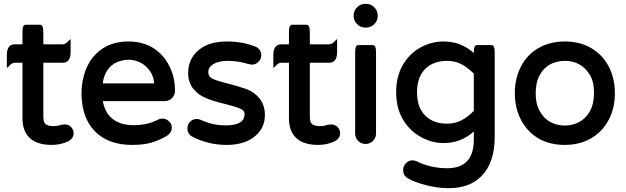

<svg xmlns="http://www.w3.org/2000/svg" viewBox="-20 -733 3250 997"><path d="M362.3 -41.5Q362.3 -14.2 334 1Q293.9 19.5 249 19.5Q169.9 19.5 131.8 -19Q96.7 -53.7 96.7 -119.1V-407.2H56.6Q43.5 -407.2 30.8 -394L15.6 -379.4V-448.2Q15.6 -479 29.3 -492.7Q39.6 -502.9 56.6 -502.9H96.7V-563.5Q96.7 -578.6 97.9 -585.2Q99.1 -591.8 100.3 -595Q101.6 -598.1 104.7 -601.3Q107.9 -604.5 113.3 -604.5H188.5Q196.3 -604.5 200.2 -596.7Q205.1 -587.9 205.1 -563.5V-502.9H305.7Q318.8 -503.4 331.5 -516.1L346.7 -530.8V-461.9Q346.7 -431.2 333 -417.5Q322.8 -407.2 305.7 -407.2H205.1V-127Q205.1 -100.1 215.3 -89.8L217.3 -87.9Q230.5 -78.1 258.8 -78.1Q277.8 -78.1 295.9 -84L296.4 -84.5Q309.6 -86.9 317.4 -86.9Q335.4 -86.9 348.9 -73.5Q362.3 -60.1 362.3 -41.5Z M780.3 -300.3Q780.3 -300.8 780.3 -301.5Q780.3 -302.2 780.3 -302.7Q776.9 -339.4 758.3 -364.3Q738.3 -393.6 708.5 -408.2Q678.7 -422.9 647.9 -422.9Q617.2 -422.9 584.5 -409.2Q552.7 -393.6 534.2 -363.3Q517.6 -335.9 513.7 -299.8H777.3Q779.3 -299.8 780.3 -300.3ZM404.3 -221.7Q403.3 -234.9 403.3 -241.9Q403.3 -249 403.3 -249Q403.3 -283.2 409.7 -315.9Q432.1 -428.2 512.7 -481Q568.8 -517.6 646.5 -517.6Q721.2 -517.6 777.3 -482.9Q830.1 -448.2 859.4 -390.1Q888.7 -332 888.7 -261.7Q888.7 -239.3 873 -223.6Q857.4 -208 834 -208H514.2Q523.9 -149.4 562 -117.7Q603 -83 673.8 -83Q711.9 -83 744.4 -90.8Q776.9 -98.6 801.8 -112.3Q810.5 -117.2 823.2 -117.2Q843.8 -117.2 858.4 -102.1Q872.1 -88.9 872.1 -69.8Q872.1 -41.5 841.3 -24.4Q799.3 -1.5 761 9Q722.7 19.5 666 19.5Q542 19.5 472.7 -51.3Q411.1 -114.3 404.3 -221.7Z M974.1 -25.9Q953.1 -40.5 953.1 -65.4Q953.1 -86.9 968.3 -101.6Q981.4 -115.2 1001 -115.2Q1012.7 -115.2 1022.5 -110.4Q1054.7 -96.2 1085 -89.1Q1115.2 -82 1151.4 -82Q1213.4 -82 1236.3 -105Q1250 -118.7 1250 -141.6Q1250 -157.7 1231.4 -167Q1208 -178.2 1151.4 -192.4Q1094.2 -205.6 1055.2 -221.2Q1011.2 -237.8 984.4 -271Q957 -304.7 957 -353.5Q957 -426.8 1010.5 -472.2Q1064 -517.6 1157.2 -517.6Q1236.8 -517.6 1301.8 -492.7Q1317.9 -487.8 1327.4 -474.9Q1336.9 -461.9 1336.9 -446.3Q1336.9 -426.8 1321.8 -411.6Q1307.6 -397.5 1288.1 -397.5H1287.6L1272.9 -399.9Q1215.3 -417 1164.1 -417Q1115.7 -417 1087.4 -399.9Q1061.5 -383.8 1061.5 -358.4Q1061.5 -335.4 1083 -324.2Q1110.4 -312 1166 -298.3H1166.5Q1219.2 -284.7 1260.7 -270H1261.2Q1303.2 -253.4 1329.3 -219.5Q1355.5 -185.5 1355.5 -134.8Q1355.5 -66.9 1301.8 -23.7Q1248 19.5 1157.2 19.5Q1058.1 19.5 974.1 -25.9Z M1746.1 -41.5Q1746.1 -14.2 1717.8 1Q1677.7 19.5 1632.8 19.5Q1553.7 19.5 1515.6 -19Q1480.5 -53.7 1480.5 -119.1V-407.2H1440.4Q1427.2 -407.2 1414.6 -394L1399.4 -379.4V-448.2Q1399.4 -479 1413.1 -492.7Q1423.3 -502.9 1440.4 -502.9H1480.5V-563.5Q1480.5 -578.6 1481.7 -585.2Q1482.9 -591.8 1484.1 -595Q1485.4 -598.1 1488.5 -601.3Q1491.7 -604.5 1497.1 -604.5H1572.3Q1580.1 -604.5 1584 -596.7Q1588.9 -587.9 1588.9 -563.5V-502.9H1689.5Q1702.6 -503.4 1715.3 -516.1L1730.5 -530.8V-461.9Q1730.5 -431.2 1716.8 -417.5Q1706.5 -407.2 1689.5 -407.2H1588.9V-127Q1588.9 -100.1 1599.1 -89.8L1601.1 -87.9Q1614.3 -78.1 1642.6 -78.1Q1661.6 -78.1 1679.7 -84L1680.2 -84.5Q1693.4 -86.9 1701.2 -86.9Q1719.2 -86.9 1732.7 -73.5Q1746.1 -60.1 1746.1 -41.5Z M1824.2 -39.1V-458Q1824.2 -473.1 1825.9 -482.2Q1827.6 -491.2 1831.5 -495.1Q1835.4 -499 1840.8 -499H1916Q1921.4 -499 1925.3 -495.1Q1929.2 -491.2 1930.9 -482.2Q1932.6 -473.1 1932.6 -458V-39.1Q1932.6 -14.2 1912.6 2.4Q1897.5 14.6 1877.9 14.6Q1856 14.6 1840.1 -1.2Q1824.2 -17.1 1824.2 -39.1ZM1816.4 -649.4V-653.3Q1816.4 -677.2 1834.2 -695.1Q1852.1 -712.9 1876 -712.9H1881.8Q1905.8 -712.9 1923.6 -695.1Q1941.4 -677.2 1941.4 -653.3V-649.4Q1941.4 -625.5 1923.6 -607.7Q1905.8 -589.8 1881.8 -589.8H1876Q1852.1 -589.8 1834.2 -607.7Q1816.4 -625.5 1816.4 -649.4Z M2301.8 -417Q2230 -417 2187.7 -374.8Q2145.5 -332.5 2145.5 -253.9Q2145.5 -175.3 2187.7 -133.1Q2230 -90.8 2301.8 -90.8Q2342.8 -90.8 2375.2 -107.7Q2407.7 -124.5 2440.4 -157.2V-350.6Q2407.7 -383.3 2375.2 -400.1Q2342.8 -417 2301.8 -417ZM2440.4 -50.3Q2374.5 9.8 2283.2 9.8Q2222.2 9.8 2167.5 -20.5Q2107.9 -52.2 2072.5 -112.3Q2037.1 -172.4 2037.1 -253.9Q2037.1 -338.4 2073.7 -398.9Q2108.9 -457 2165 -487.3Q2221.2 -517.6 2283.2 -517.6Q2374.5 -517.6 2440.4 -457.5V-458Q2440.4 -473.1 2442.1 -482.2Q2443.8 -491.2 2447.8 -495.1Q2451.7 -499 2457 -499H2532.2Q2537.6 -499 2541.5 -495.1Q2545.4 -491.2 2547.1 -482.2Q2548.8 -473.1 2548.8 -458V-21.5Q2548.8 112.8 2479 182.6Q2417.5 244.1 2309.6 244.1Q2253.9 244.1 2194.6 229.2Q2135.3 214.4 2096.2 191.9Q2073.2 177.7 2073.2 149.4Q2073.2 128.9 2088.9 113.3Q2102.5 99.6 2122.1 99.6Q2131.3 99.6 2143.1 104.5Q2217.8 140.6 2300.8 140.6Q2369.1 140.6 2403.3 106Q2440.4 69.3 2440.4 -8.8Z M2761.7 -249.5Q2761.7 -230 2764.2 -212.4Q2769 -177.7 2784.2 -153.8Q2804.2 -117.7 2837.9 -99.4Q2871.6 -81.1 2913.1 -81.1Q2951.2 -81.1 2986.3 -98.6Q3022 -117.2 3043 -155.3Q3064.5 -193.8 3064.5 -250Q3064.5 -309.1 3042.5 -345.2Q3031.2 -363.3 3019 -375.5Q2991.7 -402.8 2952.6 -412.6Q2934.1 -417 2913.1 -417Q2875 -417 2839.8 -400.4Q2804.2 -381.8 2783.2 -344.2Q2761.7 -306.2 2761.7 -249.5ZM3048.3 -484.4Q3107.9 -449.7 3140.6 -388.2Q3172.9 -327.1 3172.9 -248.8Q3172.9 -170.4 3140.6 -110.4Q3106.9 -47.4 3047.9 -13.9Q2988.8 19.5 2912.1 19.5Q2835.4 19.5 2776.9 -13.7Q2718.3 -47.9 2685.5 -110.4Q2653.3 -171.9 2653.3 -249.5Q2653.3 -327.1 2685.8 -388.9Q2718.3 -450.7 2777.3 -484.1Q2836.4 -517.6 2913.1 -517.6Q2989.7 -517.6 3048.3 -484.4Z"/></svg>

Font: YuPearl-SemiBold
Style: SemiBold
Weight: 600
Designer: Max Yao
Foundry: Max-Everyday
Version: Version 1.011; ttfautohint (v1.8.3)